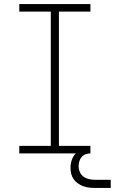

<svg xmlns="http://www.w3.org/2000/svg" viewBox="-20 -755 565 945"><path d="M75 0V-37H230V-698H75V-735H425V-698H270V-37H425V0ZM450 170Q435 170 420 168.5Q405 167 391 162Q377 157 364.5 148.5Q352 140 343 127.5Q334 115 330.5 100.5Q327 86 327 71Q327 51 333.5 32Q340 13 353.5 -0.5Q367 -14 386.5 -19.5Q406 -25 425 -25V0Q413 0 401 4.5Q389 9 381.5 18Q374 27 370.5 39Q367 51 367 63Q367 78 373.5 92.5Q380 107 392.5 115.5Q405 124 420 127Q435 130 450 130H525V170Z"/></svg>

Font: Iosevka Slab Extralight
Style: Regular
Weight: 200
Monospace: yes
Designer: Belleve Invis
Foundry: Belleve Invis
Version: Version 11.1.1; ttfautohint (v1.8.3)